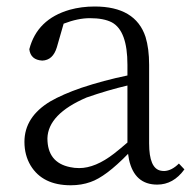

<svg xmlns="http://www.w3.org/2000/svg" viewBox="-20 -545 589 579"><path d="M364.3 -115.2V-287.1Q305.7 -273.4 241.2 -251Q125 -201.2 123 -127.9Q123 -54.7 191.4 -41Q204.1 -38.1 218.8 -38.1Q267.6 -38.1 324.2 -82Q341.8 -95.7 364.3 -115.2ZM519.5 -51.8 536.1 -34.2Q502.9 11.7 454.1 11.7Q385.7 11.7 369.1 -63.5Q367.2 -72.3 366.2 -81.1Q298.8 -11.7 252.9 3.9Q225.6 13.7 193.4 13.7Q108.4 13.7 72.3 -45.9Q53.7 -77.1 53.7 -117.2Q53.7 -192.4 131.8 -239.3Q168.9 -260.7 225.6 -280.3Q293 -302.7 364.3 -317.4V-349.6Q364.3 -452.1 317.4 -477.5Q293 -490.2 251 -490.2Q214.8 -490.2 171.9 -473.6L151.4 -402.3Q139.6 -363.3 107.4 -362.3Q72.3 -364.3 68.4 -396.5Q91.8 -487.3 190.4 -515.6Q225.6 -525.4 265.6 -525.4Q388.7 -525.4 418.9 -433.6Q429.7 -398.4 429.7 -349.6V-112.3Q429.7 -37.1 464.8 -30.3Q469.7 -29.3 475.6 -29.3Q498 -30.3 519.5 -51.8Z"/></svg>

Font: GenYoMin JP Light
Style: Regular
Weight: 300
Version: Version 1.001;PS 1;hotconv 16.6.51;makeotf.lib2.5.65220 DEVE